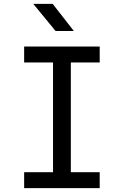

<svg xmlns="http://www.w3.org/2000/svg" viewBox="-20 -970 639 990"><path d="M266.6 -810.1 151.4 -950.2H251.5L360.8 -810.1ZM104.5 0V-82H253.4V-647.9H104.5V-730H494.1V-647.9H345.2V-82H494.1V0Z"/></svg>

Font: UDEV Gothic 35
Style: Regular
Weight: 400
Version: v2.1.0; ttfautohint (v1.8.4.7-5d5b-dirty) -l 6 -r 45 -G 200 